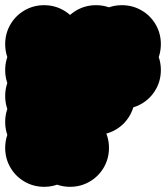

<svg xmlns="http://www.w3.org/2000/svg" viewBox="-70 -620 640 740"><path d="M-50 -450Q-50 -491 -30 -525.5Q-10 -560 24.5 -580Q59 -600 100 -600Q141 -600 175.5 -580Q210 -560 230 -525.5Q250 -491 250 -450Q250 -409 230 -374.5Q210 -340 175.5 -320Q141 -300 100 -300Q59 -300 24.5 -320Q-10 -340 -30 -374.5Q-50 -409 -50 -450ZM-50 -50Q-50 -91 -30 -125.5Q-10 -160 24.5 -180Q59 -200 100 -200Q141 -200 175.5 -180Q210 -160 230 -125.5Q250 -91 250 -50Q250 -9 230 25.5Q210 60 175.5 80Q141 100 100 100Q59 100 24.5 80Q-10 60 -30 25.5Q-50 -9 -50 -50ZM50 -50Q50 -91 70 -125.5Q90 -160 124.5 -180Q159 -200 200 -200Q241 -200 275.5 -180Q310 -160 330 -125.5Q350 -91 350 -50Q350 -9 330 25.5Q310 60 275.5 80Q241 100 200 100Q159 100 124.5 80Q90 60 70 25.5Q50 -9 50 -50ZM-50 -350Q-50 -391 -30 -425.5Q-10 -460 24.5 -480Q59 -500 100 -500Q141 -500 175.5 -480Q210 -460 230 -425.5Q250 -391 250 -350Q250 -309 230 -274.5Q210 -240 175.5 -220Q141 -200 100 -200Q59 -200 24.5 -220Q-10 -240 -30 -274.5Q-50 -309 -50 -350ZM-50 -250Q-50 -291 -30 -325.5Q-10 -360 24.5 -380Q59 -400 100 -400Q141 -400 175.5 -380Q210 -360 230 -325.5Q250 -291 250 -250Q250 -209 230 -174.5Q210 -140 175.5 -120Q141 -100 100 -100Q59 -100 24.5 -120Q-10 -140 -30 -174.5Q-50 -209 -50 -250ZM-50 -150Q-50 -191 -30 -225.5Q-10 -260 24.5 -280Q59 -300 100 -300Q141 -300 175.5 -280Q210 -260 230 -225.5Q250 -191 250 -150Q250 -109 230 -74.5Q210 -40 175.5 -20Q141 0 100 0Q59 0 24.5 -20Q-10 -40 -30 -74.5Q-50 -109 -50 -150ZM150 -450Q150 -491 170 -525.5Q190 -560 224.5 -580Q259 -600 300 -600Q341 -600 375.5 -580Q410 -560 430 -525.5Q450 -491 450 -450Q450 -409 430 -374.5Q410 -340 375.5 -320Q341 -300 300 -300Q259 -300 224.5 -320Q190 -340 170 -374.5Q150 -409 150 -450ZM250 -450Q250 -491 270 -525.5Q290 -560 324.5 -580Q359 -600 400 -600Q441 -600 475.5 -580Q510 -560 530 -525.5Q550 -491 550 -450Q550 -409 530 -374.5Q510 -340 475.5 -320Q441 -300 400 -300Q359 -300 324.5 -320Q290 -340 270 -374.5Q250 -409 250 -450ZM250 -350Q250 -391 270 -425.5Q290 -460 324.5 -480Q359 -500 400 -500Q441 -500 475.5 -480Q510 -460 530 -425.5Q550 -391 550 -350Q550 -309 530 -274.5Q510 -240 475.5 -220Q441 -200 400 -200Q359 -200 324.5 -220Q290 -240 270 -274.5Q250 -309 250 -350ZM150 -250Q150 -291 170 -325.5Q190 -360 224.5 -380Q259 -400 300 -400Q341 -400 375.5 -380Q410 -360 430 -325.5Q450 -291 450 -250Q450 -209 430 -174.5Q410 -140 375.5 -120Q341 -100 300 -100Q259 -100 224.5 -120Q190 -140 170 -174.5Q150 -209 150 -250Z"/></svg>

Font: TINY 5x3
Style: Regular
Weight: 400
Designer: Jack Halten Fahnestock
Foundry: Velvetyne Type Foundry
Version: Version 1.002